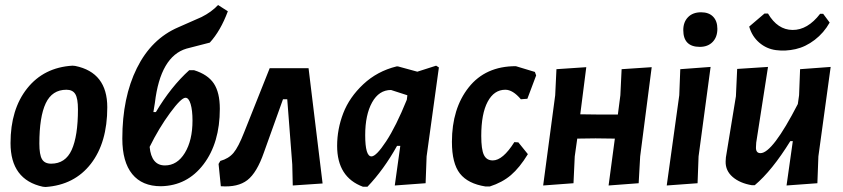

<svg xmlns="http://www.w3.org/2000/svg" viewBox="-20 -736 3364 766"><path d="M269 -474 280 -473Q408 -447 408 -308Q408 -167 342.5 -82.5Q277 2 162 10L151 9Q22 -19 22 -165Q22 -300 88.5 -383.5Q155 -467 269 -474ZM245 -378Q188 -378 162.5 -324Q137 -270 137 -163Q137 -119 147.5 -101Q158 -83 184 -83Q241 -83 266 -138Q291 -193 291 -300Q291 -343 280.5 -360.5Q270 -378 245 -378Z M622 7Q547 7 507.5 -41.5Q468 -90 468 -183Q468 -347 526 -464Q584 -581 691 -627L784 -668Q824 -688 850 -716L889 -691Q860 -613 817 -566L724 -542Q620 -511 598 -326L592 -289H602Q662 -390 735 -456H754Q809 -439 833 -403Q857 -367 857 -302Q857 -166 792 -80.5Q727 5 622 7ZM720 -346Q703 -346 658.5 -285.5Q614 -225 577 -150Q584 -76 638 -76Q687 -76 717.5 -126Q748 -176 748 -255Q748 -296 740.5 -321Q733 -346 720 -346Z M1056 -464H1211L1267 -4L1148 4L1146 -80L1126 -340H1109L1033 -128Q1005 -47 967 -17.5Q929 12 861 7L852 -82L859 -94Q892 -103 911.5 -126Q931 -149 954 -208Z M1562 -471H1568L1645 -450L1720 -474L1731 -467L1682 -112L1678 -5L1555 4L1577 -154H1564Q1511 -59 1446 9H1428Q1325 -29 1325 -154Q1325 -221 1349.5 -284.5Q1374 -348 1429.5 -400Q1485 -452 1562 -471ZM1437 -197Q1437 -112 1462 -112Q1481 -112 1520.5 -172Q1560 -232 1603 -338L1605 -354V-356L1540 -377Q1492 -377 1464.5 -327.5Q1437 -278 1437 -197Z M2038 -472 2114 -449 2119 -435 2084 -342 2058 -340Q2026 -378 1996 -378Q1951 -378 1925.5 -330Q1900 -282 1900 -194Q1900 -140 1910.5 -118Q1921 -96 1946 -96Q1986 -96 2032 -169L2048 -168L2086 -121Q2053 -67 2018.5 -37.5Q1984 -8 1934 8H1917Q1847 -3 1815 -43.5Q1783 -84 1783 -170Q1783 -303 1850 -387.5Q1917 -472 2038 -472Z M2319 -468 2295 -280 2373 -279H2445L2455 -356L2460 -460L2580 -468L2534 -112L2528 -5L2408 4L2433 -183L2356 -184L2283 -183L2273 -112L2268 -5L2147 4L2195 -356L2200 -460Z M2777 -687Q2808 -687 2825 -669.5Q2842 -652 2842 -621Q2842 -588 2823 -568.5Q2804 -549 2772 -549Q2706 -549 2706 -616Q2706 -648 2725 -667.5Q2744 -687 2777 -687ZM2815 -469 2767 -112 2763 -5 2640 4 2690 -356 2694 -460Z M3264 -681 3290 -646Q3267 -605 3230.5 -577Q3194 -549 3154 -540Q3114 -531 3076 -536Q3038 -541 3009 -566Q2980 -591 2969 -630L3030 -682H3044Q3082 -617 3142 -616.5Q3202 -616 3252 -681ZM3044 -469 2997 -167 2996 -149Q2995 -125 3014 -125Q3062 -125 3163 -321L3168 -356L3172 -460L3294 -469L3245 -112L3241 -5L3118 4L3143 -173H3133Q3060 -55 2991 3H2980Q2932 -5 2903 -30Q2874 -55 2875 -92L2876 -108L2916 -352L2921 -461Z"/></svg>

Font: Alegreya Sans
Style: Bold Italic
Weight: 700
Italic angle: -7°
Designer: Juan Pablo del Peral
Foundry: Huerta Tipografica
Version: Version 2.007